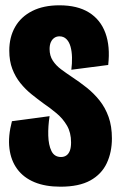

<svg xmlns="http://www.w3.org/2000/svg" viewBox="-20 -692 452 724"><path d="M208 12Q151 12 110 -5Q69 -22 45 -54.5Q21 -87 15.5 -132.5Q10 -178 25 -235L167 -254Q161 -216 162 -180.5Q163 -145 174 -122.5Q185 -100 210 -100Q222 -100 230.5 -106Q239 -112 243.5 -124Q248 -136 248 -155Q248 -192 232.5 -218.5Q217 -245 193 -265Q169 -285 144 -302Q122 -318 99 -336.5Q76 -355 57 -378.5Q38 -402 26.5 -432Q15 -462 15 -501Q15 -552 37 -590.5Q59 -629 101.5 -650.5Q144 -672 204 -672Q272 -672 315.5 -645Q359 -618 377.5 -567.5Q396 -517 388 -447L249 -429Q252 -453 251.5 -475.5Q251 -498 246 -516Q241 -534 230.5 -544.5Q220 -555 204 -555Q193 -555 184.5 -549Q176 -543 171.5 -532.5Q167 -522 167 -507Q167 -482 179 -463.5Q191 -445 210.5 -430.5Q230 -416 251 -402Q280 -383 307 -361.5Q334 -340 355.5 -313Q377 -286 389.5 -251Q402 -216 402 -170Q402 -118 382.5 -76.5Q363 -35 320.5 -11.5Q278 12 208 12Z"/></svg>

Font: Bricolage Grotesque 96pt ExtraBold Condensed
Style: Regular
Weight: 800
Width: 3
Version: Version 1.001;gftools[0.9.33.dev8+g029e19f]